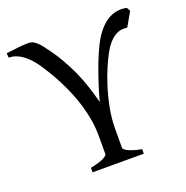

<svg xmlns="http://www.w3.org/2000/svg" viewBox="-116 -736 815 843"><g transform="rotate(-20 291.5 -315.0)"><path d="M536.1 -544.9Q522.5 -546.9 508.8 -545.2Q495.1 -543.5 481 -535.4Q466.8 -527.3 451.9 -511Q437 -494.6 421.9 -466.8Q410.2 -445.3 395 -410.4Q379.9 -375.5 366.5 -332.5Q353 -289.6 343.5 -240.7Q334 -191.9 334 -142.1V-56.2Q334 -53.2 338.1 -49.1Q342.3 -44.9 351.8 -40Q361.3 -35.2 376.7 -30.3Q392.1 -25.4 415 -21V0H175.8V-21Q220.2 -30.3 238 -39.8Q255.9 -49.3 255.9 -56.2V-142.1Q255.9 -179.7 249.8 -216.1Q243.7 -252.4 233.4 -287.1Q223.1 -321.8 209.7 -353.8Q196.3 -385.7 182.1 -413.8Q168 -441.9 153.6 -466.1Q139.2 -490.2 127 -508.8Q117.2 -523.9 104 -540Q90.8 -556.2 75 -569.3Q59.1 -582.5 40.8 -590.8Q22.5 -599.1 2 -599.1L0 -620.1Q28.8 -624 57.6 -627Q86.4 -629.9 106.9 -629.9Q117.2 -629.9 126.2 -625Q135.3 -620.1 143.3 -612.8Q151.4 -605.5 158.7 -596.4Q166 -587.4 171.9 -579.1Q199.7 -542.5 221.2 -505.6Q242.7 -468.8 259.5 -431.2Q276.4 -393.6 288.8 -355.5Q301.3 -317.4 311 -278.8Q318.8 -309.6 330.3 -345.9Q341.8 -382.3 354.7 -418Q367.7 -453.6 381.6 -485.4Q395.5 -517.1 408.2 -539.1Q441.9 -594.7 481.4 -615.7Q521 -636.7 564 -627L573.2 -609.9Z"/></g></svg>

Font: Gentium Plus
Style: Regular
Weight: 400
Designer: J. Victor Gaultney, Annie Olsen, Iska Routamaa
Foundry: SIL International
Version: Version 1.510